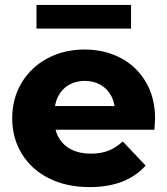

<svg xmlns="http://www.w3.org/2000/svg" viewBox="-20 -749 677 777"><path d="M29.4 -270.4Q29.4 -350.7 67.5 -414.1Q105.6 -477.4 172.3 -513Q239 -548.6 322.1 -548.6Q402.4 -548.6 467.4 -514.9Q532.3 -481.2 569.9 -417.7Q607.6 -354.1 607.6 -268.7Q607.1 -258.3 605 -224.1H172V-319.8H512.6L445.8 -292.1Q445.8 -330.2 430.8 -359.7Q415.8 -389.1 387.4 -405.4Q359.1 -421.7 323.2 -421.7Q286.8 -421.7 258.7 -405.4Q230.7 -389.1 215.4 -359.4Q200.2 -329.8 200.2 -290.8V-263.9Q200.2 -222.2 218.2 -191.2Q236.2 -160.2 269.3 -143.7Q302.4 -127.2 347.4 -127.2Q387.9 -127.2 418.2 -138.9Q448.4 -150.6 477 -176.6L569.2 -78.9Q531 -35.8 474.2 -13.8Q417.4 8.2 342.2 8.2Q249 8.2 178 -27.4Q107 -63 68.2 -126.7Q29.4 -190.3 29.4 -270.4ZM127.7 -729.1H510.3V-633.3H127.7Z"/></svg>

Font: iiserrat Thin
Style: Regular
Weight: 100
Designer: Akira Ohta
Foundry: Akira Ohta
Version: Version 1.200;Glyphs 3.3.1 (3343)